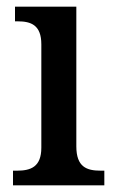

<svg xmlns="http://www.w3.org/2000/svg" viewBox="-20 -556 347 576"><path d="M19 0H293V-44H282C240 -44 209 -55 209 -117V-536H25V-492H33C73 -492 104 -481 104 -423V-113C104 -55 72 -44 31 -44H19Z"/></svg>

Font: Noto Serif SemiCondensed Medium
Style: Regular
Weight: 500
Width: 4
Designer: Monotype Design Team
Foundry: Monotype Imaging Inc.
Version: Version 2.014